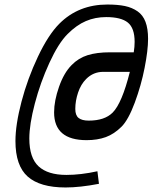

<svg xmlns="http://www.w3.org/2000/svg" viewBox="-20 -745 671 844"><path d="M415 63Q331.5 79.1 268.1 79.1Q155.8 79.1 101.8 31.2Q47.9 -16.6 47.9 -125Q47.9 -196.8 74.5 -298.1Q101.1 -399.4 146.7 -495.8Q192.4 -592.3 241.2 -641.1Q325.2 -725.1 452.1 -725.1Q497.6 -725.1 529.1 -718.5Q560.5 -711.9 584.5 -695.3Q608.4 -678.7 619.6 -648.9Q630.9 -619.1 630.9 -574.2Q630.9 -523.9 615.7 -446.8Q600.6 -369.6 572.5 -293.9Q544.4 -218.3 514.2 -188Q481.9 -155.8 445.1 -142.3Q408.2 -128.9 360.8 -128.9Q217.8 -128.9 217.8 -251Q217.8 -301.8 239.5 -363.5Q261.2 -425.3 294.9 -459Q324.7 -489.7 365 -502.4Q405.3 -515.1 463.9 -515.1H567.9Q571.8 -539.1 571.8 -561Q571.8 -621.6 542 -645.8Q512.2 -669.9 446.8 -669.9Q398.4 -669.9 357.4 -652.3Q316.4 -634.8 276.9 -595.2Q236.8 -555.2 197 -468.5Q157.2 -381.8 133.1 -289.8Q108.9 -197.8 108.9 -136.2Q108.9 -51.3 149.7 -13.7Q190.4 23.9 272 23.9Q335 23.9 408.2 7.8ZM358.9 -397.9Q335.4 -374.5 323.2 -338.1Q311 -301.8 311 -266.1Q311 -237.8 325.7 -226.3Q340.3 -214.8 370.1 -214.8Q439.9 -214.8 475.1 -250Q516.1 -291 550.8 -429.2H434.1Q390.1 -429.2 358.9 -397.9Z"/></svg>

Font: IntelOne Mono Bold
Style: Italic
Weight: 700
Italic angle: -16°
Designer: Fred Shallcrass
Foundry: Frere-Jones Type LLC
Version: Version 1.200;hotconv 1.1.0;makeotfexe 2.6.0;FJTRelease1.2